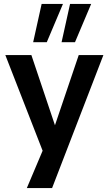

<svg xmlns="http://www.w3.org/2000/svg" viewBox="-20 -773 550 973"><path d="M116 180 212 -47V32L7 -494H139L266 -116H251L379 -494H504L244 180ZM292 -559 335 -753H442L360 -559ZM148 -559 191 -753H299L217 -559Z"/></svg>

Font: Nunito Sans 10pt SemiCondensed
Style: Bold
Weight: 700
Width: 4
Designer: Vernon Adams
Foundry: Vernon Adams
Version: Version 3.101;gftools[0.9.27]